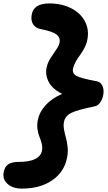

<svg xmlns="http://www.w3.org/2000/svg" viewBox="-62 -834 627 1117"><path d="M64.9 263.2Q11.2 263.2 -19 235.1Q-49.3 207 -40 166Q-34.7 135.7 -13.9 121.8Q6.8 107.9 46.9 107.9Q168.5 107.9 182.1 43Q186 24.4 180.9 2.7Q175.8 -19 168 -36.9Q160.2 -54.7 156.2 -81.3Q152.3 -107.9 158.2 -136.2Q167 -181.6 202.6 -221.4Q238.3 -261.2 299.8 -288.1Q244.6 -314.5 222.4 -355.5Q200.2 -396.5 209 -439.9Q214.4 -467.8 231.4 -494.9Q248.5 -522 264.6 -544.7Q280.8 -567.4 284.2 -585Q290.5 -614.3 266.6 -633.1Q242.7 -651.9 173.8 -665Q142.6 -671.4 129.4 -694.6Q116.2 -717.8 123 -751Q135.3 -814 224.1 -814Q295.9 -814 351.1 -786.4Q406.2 -758.8 432.1 -709.7Q458 -660.6 445.8 -601.1Q440.9 -577.1 428.5 -553.5Q416 -529.8 403.6 -513.7Q391.1 -497.6 378.9 -475.8Q366.7 -454.1 362.8 -434.1Q356.9 -406.2 385 -391.6Q413.1 -377 499 -361.8Q524.9 -356.9 534.7 -332.8Q544.4 -308.6 538.1 -278.8Q533.7 -256.3 520.5 -237.3Q507.3 -218.3 486.8 -214.8Q390.1 -195.3 353.3 -177.5Q316.4 -159.7 310.1 -124Q306.2 -105.5 310.5 -80.6Q314.9 -55.7 321.5 -33Q328.1 -10.3 331.3 21.2Q334.5 52.7 328.1 84Q311.5 167 241.5 215.1Q171.4 263.2 64.9 263.2Z"/></svg>

Font: Shantell Sans Normal
Style: Bold Italic
Weight: 700
Italic angle: -11.31°
Designer: Stephen Nixon, Anya Danilova, Shantell Martin
Foundry: Arrow Type
Version: Version 1.006;[559af2be0]